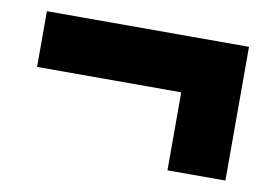

<svg xmlns="http://www.w3.org/2000/svg" viewBox="-50 -529 719 509"><g transform="rotate(10 310.0 -275.0)"><path d="M427 -95V-305H39V-455H583V-95Z"/></g></svg>

Font: Encode Sans Cnd Black
Style: Regular
Weight: 900
Width: 3
Designer: Multiple Designers
Foundry: Impallari Type
Version: Version 3.002; ttfautohint (v1.8.3) -l 8 -r 50 -G 200 -x 14 